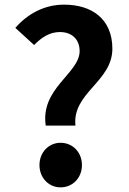

<svg xmlns="http://www.w3.org/2000/svg" viewBox="-20 -793 554 827"><path d="M177 -252H305C290 -393 464 -441 464 -583C464 -711 376 -773 256 -773C169 -773 98 -732 46 -673L127 -599C159 -632 194 -655 238 -655C290 -655 323 -623 323 -573C323 -477 153 -413 177 -252ZM241 14C294 14 333 -28 333 -82C333 -136 294 -178 241 -178C189 -178 150 -136 150 -82C150 -28 189 14 241 14Z"/></svg>

Font: Noto Sans CJK KR Bold
Style: Regular
Weight: 700
Designer: Ryoko NISHIZUKA (kana & ideographs); Paul D. Hunt (Latin, Greek & Cyrillic); Wenlong ZHANG (bopomofo); Sandoll Communica
Foundry: Adobe Systems Incorporated
Version: Version 1.004;PS 1.004;hotconv 1.0.82;makeotf.lib2.5.63406